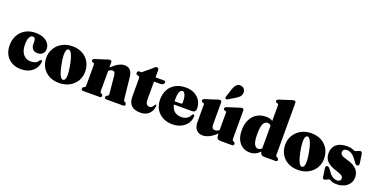

<svg xmlns="http://www.w3.org/2000/svg" viewBox="-23 -1517 4487 2290"><g transform="rotate(20 2221.0 -372.0)"><path d="M444 -322.5Q444 -282.5 420.5 -259.8Q397 -237 357.5 -237Q316.5 -237 295.2 -260.2Q274 -283.5 274 -324V-356Q274 -405.5 239.5 -405.5Q214 -405.5 198 -375.5Q182 -345.5 182 -287Q182 -203 218.5 -160Q255 -117 310.5 -117Q347 -117 372.2 -127.8Q397.5 -138.5 411 -164Q418 -171 422.5 -173Q427 -175 431 -175Q442.5 -174.5 442 -157Q435.5 -84 380 -37Q324.5 10 235 10Q171.5 10 121.2 -16.5Q71 -43 42 -93.2Q13 -143.5 13 -215.5Q13 -285 43 -339.8Q73 -394.5 127.2 -426.2Q181.5 -458 253.5 -458Q345 -458 394.5 -418.5Q444 -379 444 -322.5Z M725 -458Q797.5 -458 852.2 -428Q907 -398 937.5 -345Q968 -292 968 -222.5Q968 -156.5 936.2 -104Q904.5 -51.5 848.2 -21.2Q792 9 717.5 9Q645 9 590.2 -20.5Q535.5 -50 505 -102.8Q474.5 -155.5 474.5 -224.5Q474.5 -290.5 506.5 -343.2Q538.5 -396 595 -427Q651.5 -458 725 -458ZM755.5 -43Q778.5 -47.5 784 -93Q789.5 -138.5 772 -234Q754 -329 732.8 -369.5Q711.5 -410 688 -405.5Q665 -400.5 659.8 -355.2Q654.5 -310 672 -214.5Q690 -119 711 -78.5Q732 -38 755.5 -43Z M1222 -435V-370Q1271.5 -416.5 1310.5 -437.2Q1349.5 -458 1384.5 -458Q1434 -458 1459 -429.2Q1484 -400.5 1490 -343L1517.5 -82.5Q1520 -54.5 1529 -50L1541 -45.5Q1555 -35 1555 -22.5Q1555 0 1531.5 0H1316Q1295 0 1295 -22.5Q1295 -35 1306 -42.5L1318.5 -47.5Q1325 -50.5 1328 -57.5Q1331 -64.5 1329.5 -80L1309 -297Q1306 -323.5 1297.5 -336.5Q1289 -349.5 1270 -349.5Q1248 -349.5 1223 -327L1222 -326V-82.5Q1222 -65.5 1224.2 -58Q1226.5 -50.5 1233 -47.5L1245.5 -42.5Q1256.5 -34.5 1256.5 -22.5Q1256.5 0 1235.5 0H1022.5Q999.5 0 999.5 -22.5Q999.5 -36 1013 -45.5L1025 -50Q1031 -53 1033.8 -59.8Q1036.5 -66.5 1036.5 -82.5V-333.5Q1036.5 -345 1033.8 -350Q1031 -355 1024.5 -358L1012.5 -359.5Q998.5 -366.5 998.5 -380Q998.5 -395.5 1020 -404.5L1159.5 -449Q1175.5 -455 1183.8 -457Q1192 -459 1200 -459Q1222 -459 1222 -435Z M1586 -392.5 1562.5 -400Q1554 -403.5 1551.5 -409.5Q1549 -415.5 1549 -424Q1549 -434.5 1556.2 -441.2Q1563.5 -448 1575 -448H1599.5Q1604 -448 1608.8 -451.5Q1613.5 -455 1622.5 -465.5L1715 -542Q1735.5 -566.5 1755 -566.5Q1779.5 -566.5 1779.5 -537.5V-448H1884Q1907 -448 1907 -428.5Q1907 -414 1894.5 -404.2Q1882 -394.5 1854.5 -394.5H1779.5V-166.5Q1779.5 -93 1829.5 -93Q1851 -93 1865.2 -109.2Q1879.5 -125.5 1891.5 -143.5Q1896 -145.5 1900 -141.5Q1904 -137.5 1903.5 -126.5Q1898 -65.5 1858 -27.8Q1818 10 1750.5 10Q1674 10 1636 -26.5Q1598 -63 1598 -141.5V-367.5Q1598 -378 1596 -383.2Q1594 -388.5 1586 -392.5Z M2373 -268Q2373 -218.5 2324.5 -218.5H2096Q2108.5 -161.5 2142.8 -134.8Q2177 -108 2227.5 -108Q2267.5 -108 2298 -126Q2328.5 -144 2339.5 -176Q2350.5 -187 2358.5 -187Q2370.5 -187 2370.5 -169.5Q2370.5 -120 2343.2 -79.2Q2316 -38.5 2267.8 -14.2Q2219.5 10 2156 10Q2086 10 2033 -18.8Q1980 -47.5 1950.2 -99.2Q1920.5 -151 1920.5 -219Q1920.5 -290.5 1949.2 -344.2Q1978 -398 2032.2 -428Q2086.5 -458 2163.5 -458Q2228.5 -458 2275.2 -432.5Q2322 -407 2347.5 -364Q2373 -321 2373 -268ZM2090 -282.5Q2090 -269.5 2091 -257.5H2168.5Q2187.5 -257.5 2187.5 -278.5Q2187.5 -346.5 2172.2 -376.2Q2157 -406 2139.5 -406Q2119.5 -406 2104.8 -379.2Q2090 -352.5 2090 -282.5Z M2431.5 -122V-332.5Q2431.5 -344 2428.8 -349Q2426 -354 2419.5 -357L2407.5 -358.5Q2393.5 -365.5 2393.5 -379Q2393.5 -394.5 2415 -403.5L2554.5 -448Q2570.5 -454 2578.8 -456Q2587 -458 2595 -458Q2617 -458 2617 -434V-155.5Q2617 -97.5 2660 -97.5Q2688 -97.5 2713 -119.5V-332.5Q2713 -344 2710 -349Q2707 -354 2700.5 -357L2688.5 -358.5Q2674.5 -365.5 2674.5 -379Q2674.5 -394.5 2696.5 -403.5L2836 -448Q2851.5 -454 2860 -456Q2868.5 -458 2876 -458Q2898 -458 2898 -434V-82.5Q2898 -66.5 2900.8 -59.8Q2903.5 -53 2909.5 -50L2921.5 -45.5Q2935.5 -36 2935.5 -22.5Q2935.5 0 2912 0H2764Q2740.5 0 2728 -13.2Q2715.5 -26.5 2715.5 -47V-76Q2664 -28 2621.5 -8.2Q2579 11.5 2543 11.5Q2492 11.5 2461.8 -22Q2431.5 -55.5 2431.5 -122ZM2681.5 -625.5Q2695 -664 2716 -685.5Q2737 -707 2769 -703.5Q2800.5 -700.5 2816 -678.2Q2831.5 -656 2829 -632Q2826.5 -603 2809.8 -583.5Q2793 -564 2763.5 -547.5L2676.5 -494.5Q2669 -491 2661.5 -491.2Q2654 -491.5 2649.5 -496.5Q2644 -502.5 2645.2 -509.5Q2646.5 -516.5 2649.5 -524.5Z M2961 -208.5Q2961 -286 2988.5 -341.8Q3016 -397.5 3065.2 -427.8Q3114.5 -458 3179 -458Q3231.5 -458 3265.5 -436V-629.5Q3265.5 -641 3262.5 -646Q3259.5 -651 3253 -654L3241 -655.5Q3227 -662.5 3227 -676Q3227 -691.5 3249 -700.5L3388.5 -745Q3404 -751 3412.5 -753Q3421 -755 3428.5 -755Q3450.5 -755 3450.5 -731V-82.5Q3450.5 -66.5 3453.2 -59.8Q3456 -53 3462 -50L3474 -45.5Q3488 -35.5 3488 -22.5Q3488 0 3464.5 0H3316.5Q3297.5 0 3283.8 -13.2Q3270 -26.5 3270 -44.5V-49Q3243.5 -20.5 3212.2 -5.2Q3181 10 3142 10Q3060 10 3010.5 -48.2Q2961 -106.5 2961 -208.5ZM3150.5 -227.5Q3150.5 -138.5 3169 -102Q3187.5 -65.5 3218 -65.5Q3244.5 -65.5 3265.5 -88V-376Q3248.5 -395.5 3222.5 -395.5Q3190 -395.5 3170.2 -358.8Q3150.5 -322 3150.5 -227.5Z M3757.5 -458Q3830 -458 3884.8 -428Q3939.5 -398 3970 -345Q4000.5 -292 4000.5 -222.5Q4000.5 -156.5 3968.8 -104Q3937 -51.5 3880.8 -21.2Q3824.5 9 3750 9Q3677.5 9 3622.8 -20.5Q3568 -50 3537.5 -102.8Q3507 -155.5 3507 -224.5Q3507 -290.5 3539 -343.2Q3571 -396 3627.5 -427Q3684 -458 3757.5 -458ZM3788 -43Q3811 -47.5 3816.5 -93Q3822 -138.5 3804.5 -234Q3786.5 -329 3765.2 -369.5Q3744 -410 3720.5 -405.5Q3697.5 -400.5 3692.2 -355.2Q3687 -310 3704.5 -214.5Q3722.5 -119 3743.5 -78.5Q3764.5 -38 3788 -43Z M4230 -33.5Q4254.5 -33.5 4267 -44.2Q4279.5 -55 4279.5 -71.5Q4279.5 -89 4266 -102.8Q4252.5 -116.5 4211.5 -129.5Q4139.5 -151 4099.5 -176Q4059.5 -201 4043.5 -232.8Q4027.5 -264.5 4027.5 -307Q4027.5 -377.5 4075 -417.8Q4122.5 -458 4211.5 -458Q4256.5 -458 4279.2 -447Q4302 -436 4313 -436Q4320.5 -436 4332.5 -441.5Q4344.5 -447 4357 -452.5Q4369.5 -458 4378 -458Q4385.5 -458 4392 -453Q4398.5 -448 4402 -433.5L4417.5 -334Q4427 -293.5 4407 -285.5Q4385 -276 4368 -300Q4325 -366 4292 -390.2Q4259 -414.5 4222.5 -414.5Q4197 -414.5 4184.5 -402.2Q4172 -390 4172 -372Q4172 -350.5 4189.5 -335Q4207 -319.5 4261.5 -306Q4425 -264 4425 -142Q4425 -94.5 4401 -60Q4377 -25.5 4336 -7Q4295 11.5 4243.5 11.5Q4212.5 11.5 4193 5.5Q4173.5 -0.5 4162.8 -6.8Q4152 -13 4146.5 -13Q4140.5 -13 4128.8 -7.2Q4117 -1.5 4105 4.2Q4093 10 4085 10Q4067 10 4063 -17L4050 -108.5Q4046.5 -128.5 4049 -139.2Q4051.5 -150 4063.5 -153.5Q4082 -158.5 4101.5 -133.5Q4138 -78.5 4167.2 -56Q4196.5 -33.5 4230 -33.5Z"/></g></svg>

Font: Fraunces 144pt S050 Black
Style: Regular
Weight: 900
Version: Version 1.000; ttfautohint (v1.8.3)